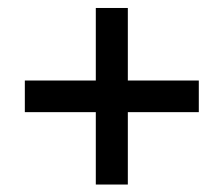

<svg xmlns="http://www.w3.org/2000/svg" viewBox="-20 -575 572 491"><path d="M225 -103.1V-288.2H43.5V-369.1H225V-554.6H306.9V-369.1H488.4V-288.2H306.9V-103.1Z"/></svg>

Font: Khula Semibold
Style: Regular
Weight: 600
Designer: Erin McLaughlin, Steve Matteson
Version: Version 1.000;PS 1.0;hotconv 1.0.72;makeotf.lib2.5.5900; ttf